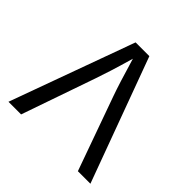

<svg xmlns="http://www.w3.org/2000/svg" viewBox="-185 -894 1059 1059"><g transform="rotate(45 345.0 -364.0)"><path d="M25.4 0 289.6 -727.5H397L664.6 0H566.9L412.6 -431.6Q399.4 -468.3 382.8 -521.2Q366.2 -574.2 342.8 -653.3Q319.8 -572.8 302.7 -519Q285.6 -465.3 273.9 -431.6L124 0Z"/></g></svg>

Font: Inter
Style: Regular
Weight: 400
Designer: Rasmus Andersson
Foundry: rsms
Version: Version 4.001;git-9221beed3